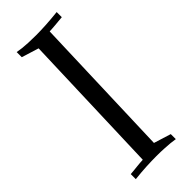

<svg xmlns="http://www.w3.org/2000/svg" viewBox="-224 -714 749 749"><g transform="rotate(-45 150.0 -339.5)"><path d="M30.8 -27.8Q43.5 -28.8 53 -29.8Q62.5 -30.8 70.8 -31.7Q79.1 -32.7 86.9 -33.2Q94.7 -33.7 103.5 -34.2L123.5 -628.9L52.7 -650.9V-679.2Q63.5 -677.2 78.1 -675.3Q90.8 -673.8 109.1 -672.9Q127.4 -671.9 152.3 -671.9Q177.2 -671.9 207.3 -673.6Q237.3 -675.3 273.4 -679.2V-650.9Q260.7 -649.9 251.2 -648.9Q241.7 -647.9 233.4 -647.2Q225.1 -646.5 217.3 -646Q209.5 -645.5 200.7 -645L180.7 -49.8L251.5 -27.8V0Q240.7 -1.5 226.1 -3.4Q213.4 -4.4 194.8 -5.6Q176.3 -6.8 151.4 -6.8Q126.5 -6.8 96.7 -5.4Q66.9 -3.9 30.8 0V-27.8Z"/></g></svg>

Font: Simonetta
Style: Italic
Weight: 400
Italic angle: -2°
Designer: Gayaneh Bagdasaryan
Foundry: BrownFox
Version: Version 1.001